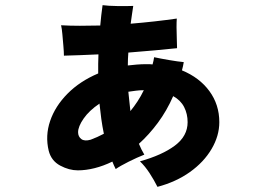

<svg xmlns="http://www.w3.org/2000/svg" viewBox="-20 -617 1040 745"><path d="M591 108Q578 82 560.5 55Q543 28 523 9Q609 -15 658.5 -52Q708 -89 708 -143Q708 -175 694.5 -201.5Q681 -228 652 -244Q627 -187 592.5 -140.5Q558 -94 519 -59Q528 -37 540 -17Q512 -6 479 10.5Q446 27 429 39Q425 32 422 24.5Q419 17 416 10Q381 27 347 35.5Q313 44 282 44Q248 44 213.5 25.5Q179 7 169 -32Q155 -90 174.5 -147.5Q194 -205 242 -253.5Q290 -302 361 -332Q361 -351 361 -369.5Q361 -388 362 -406Q325 -404 291 -403Q257 -402 228 -401Q228 -415 226 -438Q224 -461 222 -484Q220 -507 217 -519Q251 -517 290 -517Q329 -517 369 -518Q371 -538 373 -558Q375 -578 378 -597Q400 -594 436 -593.5Q472 -593 497 -594Q495 -578 492 -560.5Q489 -543 487 -525Q583 -533 666 -545Q665 -533 665 -511.5Q665 -490 666 -467.5Q667 -445 667 -430Q628 -426 579 -421.5Q530 -417 478 -413Q477 -401 476.5 -388.5Q476 -376 476 -363Q493 -365 511 -366.5Q529 -368 548 -368Q554 -368 560 -368Q566 -368 572 -367Q574 -374 575.5 -381Q577 -388 578 -395Q601 -390 636 -384Q671 -378 693 -376Q692 -368 690 -360Q688 -352 686 -344Q754 -316 792.5 -263.5Q831 -211 831 -143Q831 -90 801 -39Q771 12 717 50.5Q663 89 591 108ZM332 -75Q345 -80 357.5 -85.5Q370 -91 383 -98Q377 -127 373 -156Q369 -185 366 -215Q326 -188 304.5 -157Q283 -126 283 -104Q283 -87 295.5 -77.5Q308 -68 332 -75ZM486 -186Q500 -203 513.5 -223.5Q527 -244 538 -267Q522 -267 507 -265Q492 -263 478 -261Q480 -242 482 -223Q484 -204 486 -186Z"/></svg>

Font: Zen Kaku Gothic Antique Black
Style: Regular
Weight: 900
Designer: Yoshimichi Ohira
Foundry: Positype
Version: Version 1.001